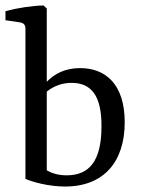

<svg xmlns="http://www.w3.org/2000/svg" viewBox="-25 -674 517 702"><path d="M68 -20C93 -9 152 8 213 8C355 8 431 -83 431 -227C431 -367 360 -425 268 -425C214 -425 175 -405 146 -375V-643L134 -654C92 -653 38 -645 -5 -633V-600L49 -592C61 -590 68 -583 68 -570ZM219 -33C187 -33 164 -41 146 -51V-339C171 -359 201 -371 237 -371C305 -371 348 -329 346 -207C345 -85 301 -33 219 -33Z"/></svg>

Font: Yrsa
Style: Regular
Weight: 400
Designer: Anna Giedrys (Yrsa+Rasa design), David Brezina (Yrsa art-direction, Rasa art-direction, design)
Foundry: Rosetta Type Foundry
Version: Version 1.001;PS 1.1;hotconv 1.0.88;makeotf.lib2.5.647800